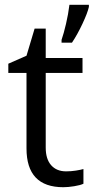

<svg xmlns="http://www.w3.org/2000/svg" viewBox="-20 -780 395 810"><path d="M258.8 -57.1Q280.3 -57.1 300.3 -60.3Q320.3 -63.5 332 -66.9V-4.9Q318.8 1.5 293.2 5.6Q267.6 9.8 247.1 9.8Q91.8 9.8 91.8 -153.8V-472.2H15.1V-511.2L91.8 -544.9L126 -659.2H172.9V-535.2H328.1V-472.2H172.9V-157.2Q172.9 -108.9 195.8 -83Q218.8 -57.1 258.8 -57.1ZM239.7 -611.8Q249 -638.7 258.5 -679.4Q268.1 -720.2 272.9 -759.8H355V-751Q349.6 -726.1 328.1 -680.2Q306.6 -634.3 283.7 -600.1H239.7Z"/></svg>

Font: HunimalSansv1.5
Style: Regular
Weight: 400
Foundry: Ascender Corporation
Version: Version 1.10